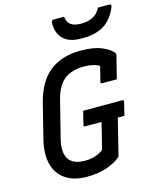

<svg xmlns="http://www.w3.org/2000/svg" viewBox="-138 -1036 937 1150"><g transform="rotate(-15 331.0 -461.0)"><path d="M336 -368H579Q590 -368 587 -357L567 -275H526Q513 -222 498.5 -163.5Q484 -105 471 -53Q470 -47 465 -44Q439 -20 385 0Q331 20 257 20Q176 20 125 -15Q74 -50 57.5 -112Q41 -174 60 -256L114 -473Q146 -601 221 -660.5Q296 -720 414 -720Q494 -720 542 -700Q590 -680 612 -654Q617 -648 614 -634Q606 -603 597 -567.5Q588 -532 580 -498H489Q478 -498 481 -509Q486 -531 491.5 -552.5Q497 -574 504 -601Q470 -623 408 -623Q332 -623 286 -586.5Q240 -550 219 -465L162 -238Q151 -192 155.5 -159.5Q160 -127 178 -107Q194 -91 217 -83.5Q240 -76 270 -76Q303 -76 328.5 -84Q354 -92 369 -101Q384 -110 385 -113Q396 -154 405.5 -194Q415 -234 425 -275H324Q312 -275 316 -286Q321 -307 326 -327Q331 -347 336 -368ZM582 -942H650Q668 -942 660 -922Q629 -850 577.5 -819.5Q526 -789 453 -789H434Q364 -789 327.5 -824.5Q291 -860 292 -922Q292 -942 309 -942H371Q376 -905 398 -890Q420 -875 461 -875Q501 -875 532 -890Q563 -905 582 -942Z"/></g></svg>

Font: Recursive Mn Lnr St Med
Style: Italic
Weight: 500
Italic angle: -15°
Monospace: yes
Version: Version 1.079;hotconv 1.0.112;makeotfexe 2.5.65598; ttfautoh